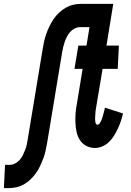

<svg xmlns="http://www.w3.org/2000/svg" viewBox="-56 -755 676 990"><path d="M-36 215 -30 95H-6Q8 95 21.5 88Q35 81 45 70Q55 59 61.5 45.5Q68 32 73.5 18.5Q79 5 82 -9Q85 -23 87 -37L164 -502Q167 -522 171.5 -542Q176 -562 183 -581.5Q190 -601 199.5 -620.5Q209 -640 221 -657.5Q233 -675 249 -690Q265 -705 283.5 -715.5Q302 -726 322 -730.5Q342 -735 362 -735H476L457 -615H357Q343 -615 329 -608Q315 -601 305.5 -590Q296 -579 289 -565.5Q282 -552 277.5 -538.5Q273 -525 269.5 -511Q266 -497 264 -483L187 -18Q183 2 179 22Q175 42 167.5 61.5Q160 81 151 100.5Q142 120 129.5 137.5Q117 155 101.5 170Q86 185 67.5 195.5Q49 206 28.5 210.5Q8 215 -12 215ZM434 8Q410 8 389.5 -2.5Q369 -13 356.5 -32Q344 -51 339 -74Q334 -97 333 -120.5Q332 -144 333.5 -168Q335 -192 340 -217L370 -400H328L348 -520H390L425 -735H528L493 -520H557L551 -400H473L439 -197Q438 -191 437 -185Q436 -179 436 -173.5Q436 -168 435.5 -162Q435 -156 434.5 -150.5Q434 -145 434.5 -139Q435 -133 435.5 -127.5Q436 -122 438.5 -117Q441 -112 447 -112Q453 -112 457 -117.5Q461 -123 464 -129Q467 -135 469 -141Q471 -147 473 -153Q475 -159 476.5 -165Q478 -171 479.5 -176.5Q481 -182 482.5 -188Q484 -194 485 -200L578 -170Q574 -151 567.5 -131.5Q561 -112 552.5 -93.5Q544 -75 533 -57Q522 -39 507 -24Q492 -9 472.5 -0.5Q453 8 434 8Z"/></svg>

Font: Iosevka Heavy Extended
Style: Italic
Weight: 900
Width: 7
Italic angle: -9°
Monospace: yes
Designer: Belleve Invis
Foundry: Belleve Invis
Version: Version 32.5.0; ttfautohint (v1.8.4)